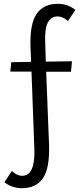

<svg xmlns="http://www.w3.org/2000/svg" viewBox="-20 -731 418 1006"><path d="M217 -500 220 -408 357 -410 352 -355H222L237 28Q241 149 205.5 202Q170 255 95 255Q43 255 3 224L42 165Q68 190 96 190Q165 190 160 49L145 -356H34L39 -405L143 -407L140 -480Q135 -603 171 -657Q207 -711 284 -711Q335 -711 375 -679L336 -621Q309 -645 282 -645Q248 -645 230.5 -612.5Q213 -580 217 -500Z"/></svg>

Font: EauTestInfant Medium
Style: Italic
Weight: 500
Italic angle: -12°
Designer: Christian Thalmann (Catharsis Fonts)
Version: Version 0.001;PS 000.001;hotconv 1.0.88;makeotf.lib2.5.64775